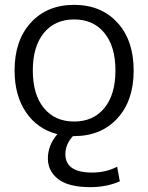

<svg xmlns="http://www.w3.org/2000/svg" viewBox="-20 -550 610 790"><path d="M40 -260Q40 -384 107 -457Q174 -530 285 -530Q396 -530 463 -457Q530 -384 530 -260Q530 -136 463 -63Q396 10 285 10H280Q249 44 249 84Q249 160 359 160Q416 160 462 136L473 196Q419 220 352 220Q262 220 219.5 187Q177 154 177 102Q177 48 216 2Q134 -19 87 -88Q40 -157 40 -260ZM160.5 -105.5Q206 -50 285 -50Q364 -50 409.5 -105.5Q455 -161 455 -260Q455 -359 409.5 -414.5Q364 -470 285 -470Q206 -470 160.5 -414.5Q115 -359 115 -260Q115 -161 160.5 -105.5Z"/></svg>

Font: Mplus 1p
Style: Regular
Weight: 400
Version: Version 1.061